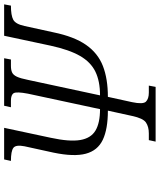

<svg xmlns="http://www.w3.org/2000/svg" viewBox="56 -810 754 905"><g transform="rotate(-90 432.5 -357.0)"><path d="M218 0 225 -32H257Q288 -32 308 -45.5Q328 -59 339 -111L364 -225Q277 -225 226.5 -249Q176 -273 161 -329Q146 -385 166 -481L196 -618Q204 -659 188.5 -670.5Q173 -682 127 -682L134 -714H283L236 -494Q217 -406 225.5 -355.5Q234 -305 270 -283.5Q306 -262 371 -262L444 -602Q454 -655 446.5 -668.5Q439 -682 411 -682H380L387 -714H611L605 -682H575Q556 -682 544 -676.5Q532 -671 524 -654Q516 -637 509 -602L436 -262Q503 -262 548 -284Q593 -306 622 -356.5Q651 -407 670 -494L717 -714H865L859 -682Q813 -682 792.5 -671Q772 -660 763 -618L733 -481Q713 -384 674 -328Q635 -272 574.5 -248.5Q514 -225 429 -225L404 -111Q393 -59 406.5 -45.5Q420 -32 449 -32H482L476 0Z"/></g></svg>

Font: Noto Serif Light
Style: Italic
Weight: 300
Italic angle: -12°
Designer: Monotype Design Team
Foundry: Monotype Imaging Inc.
Version: Version 2.013